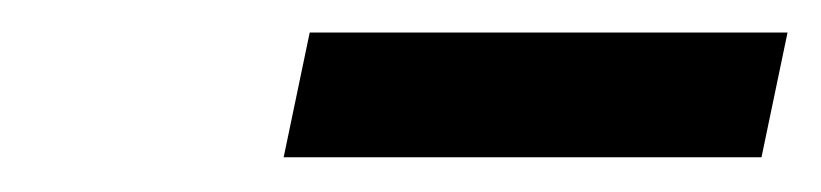

<svg xmlns="http://www.w3.org/2000/svg" viewBox="-20 -700 492 115"><path d="M149.9 -605.8H436.1L451.7 -680.5H165.5L149.9 -605.8Z"/></svg>

Font: Source Serif Variable
Style: Italic
Weight: 389
Italic angle: -12°
Designer: Frank Grießhammer
Foundry: Adobe Systems Incorporated
Version: Version 3.001;hotconv 1.0.111;makeotfexe 2.5.65597